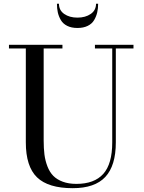

<svg xmlns="http://www.w3.org/2000/svg" viewBox="-20 -989 766 1024"><path d="M294.4 -969.2Q294.4 -934.1 322.5 -914.6Q350.6 -895 393.1 -895Q435.5 -895 463.9 -914.6Q492.2 -934.1 492.2 -969.2H503.4Q503.4 -943.8 498.5 -922.9Q493.7 -901.9 482.2 -882.1Q470.7 -862.3 448 -851.1Q425.3 -839.8 393.1 -839.8Q360.8 -839.8 338.4 -851.1Q315.9 -862.3 304.4 -882.1Q293 -901.9 288.3 -922.9Q283.7 -943.8 283.7 -969.2ZM27.8 -750H313V-730.5H212.9V-240.2Q212.9 -197.8 217 -165Q221.2 -132.3 232.9 -101.8Q244.6 -71.3 263.9 -51.5Q283.2 -31.7 314.5 -20Q345.7 -8.3 387.7 -8.3Q482.9 -8.3 530.8 -61.5Q578.6 -114.7 578.6 -230V-730.5H486.3V-750H691.9V-730.5H597.7V-230Q597.7 -105.5 541.7 -45.4Q485.8 14.6 367.7 14.6Q237.3 14.6 177.5 -43.2Q117.7 -101.1 117.7 -230V-730.5H27.8Z"/></svg>

Font: Bodoni* 11pt
Style: Regular
Weight: 400
Version: Version 2.3